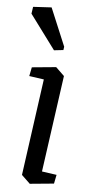

<svg xmlns="http://www.w3.org/2000/svg" viewBox="-57 -849 425 893"><g transform="rotate(5 155.5 -402.0)"><path d="M79.6 -529.8 192.4 -540.5 231.9 -502.4 168.9 -51.3 237.8 -41.5 229.5 0 117.2 10.7 77.6 -27.3 140.1 -478.5 71.3 -488.3ZM218.8 -622.6 175.3 -617.7 56.2 -778.3 61 -810.5 147 -815.4 221.2 -638.2Z"/></g></svg>

Font: Noticia Text
Style: Italic
Weight: 400
Italic angle: -8°
Designer: JM Sole
Foundry: JM Sole
Version: Version 1.003